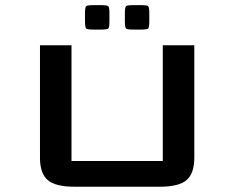

<svg xmlns="http://www.w3.org/2000/svg" viewBox="-20 -709 890 729"><path d="M486.8 -596.7Q462.4 -596.7 458.3 -600.8Q454.1 -605 454.1 -629.4V-656.7Q454.1 -681.2 458.3 -685.3Q462.4 -689.5 486.8 -689.5H514.2Q538.6 -689.5 542.7 -685.3Q546.9 -681.2 546.9 -656.7V-629.4Q546.9 -605 542.7 -600.8Q538.6 -596.7 514.2 -596.7ZM335.4 -596.7Q311 -596.7 306.9 -600.8Q302.7 -605 302.7 -629.4V-656.7Q302.7 -681.2 306.9 -685.3Q311 -689.5 335.4 -689.5H362.8Q387.2 -689.5 391.4 -685.3Q395.5 -681.2 395.5 -656.7V-629.4Q395.5 -605 391.4 -600.8Q387.2 -596.7 362.8 -596.7ZM717.8 -537.1V-109.9Q717.8 -50.8 688.5 -25.4Q659.2 0 585.9 0H263.7Q190.4 0 161.1 -25.4Q131.8 -50.8 131.8 -109.9V-537.1H251.5V-97.7H598.1V-537.1Z"/></svg>

Font: Squarish Sans CT
Style: Regular
Weight: 400
Version: Version 0.9